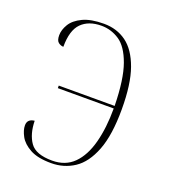

<svg xmlns="http://www.w3.org/2000/svg" viewBox="-107 -621 623 707"><g transform="rotate(20 204.5 -267.5)"><path d="M173 7Q120 7 90 -9.5Q60 -26 47.5 -49Q35 -72 35 -91Q35 -116 63 -119Q64 -67 86.5 -35Q109 -3 173 -3Q225 -3 257.5 -35.5Q290 -68 305.5 -126.5Q321 -185 321 -261H102V-271H321Q319 -375 298.5 -432Q278 -489 245.5 -510.5Q213 -532 175 -532Q125 -532 97 -504Q69 -476 69 -411Q59 -411 49.5 -418Q40 -425 40 -446Q40 -467 53.5 -489.5Q67 -512 98.5 -527Q130 -542 181 -542Q232 -542 269.5 -514.5Q307 -487 328.5 -427Q350 -367 350 -268Q350 -167 326.5 -106.5Q303 -46 263 -19.5Q223 7 173 7Z"/></g></svg>

Font: Noto Serif Display SemiCondensed Thin
Style: Regular
Weight: 100
Width: 4
Designer: Monotype Design Team
Foundry: Monotype Imaging Inc.
Version: Version 2.009